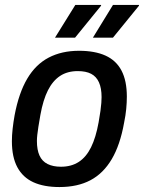

<svg xmlns="http://www.w3.org/2000/svg" viewBox="-20 -743 581 775"><path d="M220 12Q157 12 114.5 -7.5Q72 -27 50 -68Q28 -109 28 -173Q28 -197 31 -223.5Q34 -250 39 -278Q56 -368 90 -425.5Q124 -483 176.5 -510.5Q229 -538 299 -538Q363 -538 406 -518.5Q449 -499 470.5 -458Q492 -417 492 -353Q492 -329 489.5 -303Q487 -277 481 -248Q465 -158 431 -100.5Q397 -43 345 -15.5Q293 12 220 12ZM226 -70Q268 -70 298 -89.5Q328 -109 347.5 -148.5Q367 -188 378 -249Q383 -277 385.5 -295.5Q388 -314 389 -327.5Q390 -341 390 -351Q390 -387 379.5 -410.5Q369 -434 348 -445Q327 -456 294 -456Q252 -456 222.5 -436.5Q193 -417 173.5 -378.5Q154 -340 143 -279Q138 -251 135 -231.5Q132 -212 130.5 -198.5Q129 -185 129 -174Q129 -138 139.5 -115Q150 -92 172 -81Q194 -70 226 -70ZM202 -591 284 -723H388V-720L283 -591ZM355 -591 436 -723H541V-720L436 -591Z"/></svg>

Font: Archivo SemiCondensed Medium
Style: Italic
Weight: 500
Width: 4
Italic angle: -10°
Designer: Hector Gatti
Foundry: Omnibus-Type
Version: Version 2.001